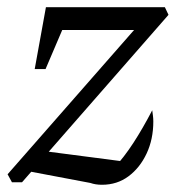

<svg xmlns="http://www.w3.org/2000/svg" viewBox="-20 -504 503 531"><path d="M13 0 1 -22 406 -484H436L446 -463L41 0ZM230 2 45 -33 95 -87 333 -56 295 -39Q323 -69 349 -109Q375 -149 401 -199Q402 -192 403 -184Q404 -176 404 -168Q404 -119 385.5 -79.5Q367 -40 335.5 -16.5Q304 7 262 7Q244 7 230 2ZM76 -313 107 -484H179L106 -313ZM131 -421 107 -484H436L371 -421Z"/></svg>

Font: Piazzolla 24pt
Style: Italic
Weight: 400
Italic angle: -11.3°
Designer: Juan Pablo del Peral
Foundry: Huerta Tipografica
Version: Version 2.005